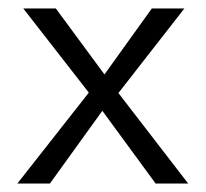

<svg xmlns="http://www.w3.org/2000/svg" viewBox="-20 -434 486 454"><path d="M425 0H348L222 -172L98 0H21L190 -215L35 -414H112L227 -258L339 -414H416L260 -214Z"/></svg>

Font: EauTestInfant
Style: Regular
Weight: 400
Designer: Christian Thalmann (Catharsis Fonts)
Version: Version 0.001;PS 000.001;hotconv 1.0.88;makeotf.lib2.5.64775